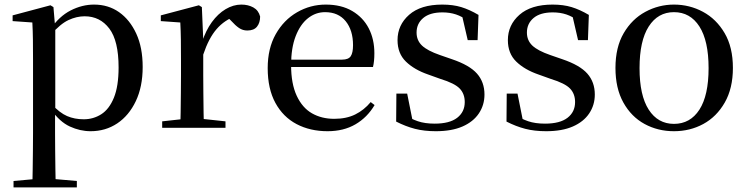

<svg xmlns="http://www.w3.org/2000/svg" viewBox="-20 -557 3261 837"><path d="M39 260V232L150 222H200L315 232V260ZM121 260Q122 223 122.5 182Q123 141 123.5 99.5Q124 58 124 23V-293Q124 -344 123.5 -383.5Q123 -423 121 -459L35 -465V-490L200 -534L213 -526L220 -443L221 -437V-78L220 -67V23Q220 57 220.5 98.5Q221 140 221.5 181.5Q222 223 223 260ZM375 15Q329 15 284.5 -5.5Q240 -26 203 -79H190L205 -103Q240 -65 272.5 -51Q305 -37 345 -37Q387 -37 421.5 -59Q456 -81 476.5 -131Q497 -181 497 -263Q497 -379 456.5 -432.5Q416 -486 349 -486Q314 -486 278.5 -469.5Q243 -453 201 -405L189 -429H199Q238 -486 288 -511.5Q338 -537 390 -537Q452 -537 499 -504Q546 -471 574 -410.5Q602 -350 602 -265Q602 -179 572 -116Q542 -53 491 -19Q440 15 375 15Z M687 0V-28L796 -40H851L963 -28V0ZM766 0Q767 -25 767.5 -66Q768 -107 768.5 -152Q769 -197 769 -230V-295Q769 -347 768.5 -385Q768 -423 766 -459L681 -465V-490L847 -534L860 -526L866 -385V-384V-230Q866 -197 866.5 -152Q867 -107 867.5 -66Q868 -25 869 0ZM866 -319 841 -374H861Q877 -424 903.5 -460.5Q930 -497 963.5 -517Q997 -537 1032 -537Q1062 -537 1084.5 -524.5Q1107 -512 1114 -485Q1114 -458 1100.5 -441Q1087 -424 1058 -424Q1038 -424 1022 -435Q1006 -446 988 -466L965 -489L1008 -487Q959 -470 924.5 -430.5Q890 -391 866 -319Z M1408 15Q1332 15 1273 -16Q1214 -47 1180.5 -108.5Q1147 -170 1147 -260Q1147 -346 1182 -408Q1217 -470 1275 -503.5Q1333 -537 1400 -537Q1468 -537 1515.5 -509Q1563 -481 1587.5 -433.5Q1612 -386 1612 -325Q1612 -289 1606 -265H1191V-297H1471Q1499 -297 1509 -312Q1519 -327 1519 -360Q1519 -425 1487 -464.5Q1455 -504 1397 -504Q1356 -504 1322.5 -477.5Q1289 -451 1269 -399.5Q1249 -348 1249 -273Q1249 -192 1273.5 -139.5Q1298 -87 1340 -63Q1382 -39 1437 -39Q1490 -39 1528.5 -58Q1567 -77 1596 -112L1613 -99Q1581 -45 1529.5 -15Q1478 15 1408 15Z M1880 15Q1829 15 1788.5 4.5Q1748 -6 1707 -27L1708 -149H1755L1781 -19L1741 -22V-58Q1771 -39 1801.5 -28.5Q1832 -18 1875 -18Q1940 -18 1973 -43.5Q2006 -69 2006 -112Q2006 -148 1984 -171Q1962 -194 1900 -213L1847 -232Q1786 -253 1749.5 -288.5Q1713 -324 1713 -382Q1713 -448 1763.5 -492.5Q1814 -537 1908 -537Q1955 -537 1991 -526Q2027 -515 2066 -492L2062 -382H2019L1991 -503L2025 -495V-463Q1995 -485 1968 -494Q1941 -503 1909 -503Q1854 -503 1825 -478.5Q1796 -454 1796 -415Q1796 -381 1819.5 -358.5Q1843 -336 1898 -317L1950 -299Q2027 -273 2059.5 -236Q2092 -199 2092 -145Q2092 -99 2067.5 -62.5Q2043 -26 1996 -5.5Q1949 15 1880 15Z M2361 15Q2310 15 2269.5 4.5Q2229 -6 2188 -27L2189 -149H2236L2262 -19L2222 -22V-58Q2252 -39 2282.5 -28.5Q2313 -18 2356 -18Q2421 -18 2454 -43.5Q2487 -69 2487 -112Q2487 -148 2465 -171Q2443 -194 2381 -213L2328 -232Q2267 -253 2230.5 -288.5Q2194 -324 2194 -382Q2194 -448 2244.5 -492.5Q2295 -537 2389 -537Q2436 -537 2472 -526Q2508 -515 2547 -492L2543 -382H2500L2472 -503L2506 -495V-463Q2476 -485 2449 -494Q2422 -503 2390 -503Q2335 -503 2306 -478.5Q2277 -454 2277 -415Q2277 -381 2300.5 -358.5Q2324 -336 2379 -317L2431 -299Q2508 -273 2540.5 -236Q2573 -199 2573 -145Q2573 -99 2548.5 -62.5Q2524 -26 2477 -5.5Q2430 15 2361 15Z M2918 15Q2848 15 2790 -16.5Q2732 -48 2697.5 -110Q2663 -172 2663 -261Q2663 -351 2699 -412.5Q2735 -474 2793.5 -505.5Q2852 -537 2918 -537Q2986 -537 3044.5 -505.5Q3103 -474 3139 -412.5Q3175 -351 3175 -261Q3175 -172 3139.5 -110Q3104 -48 3046 -16.5Q2988 15 2918 15ZM2918 -17Q2989 -17 3029 -79Q3069 -141 3069 -260Q3069 -379 3029 -441.5Q2989 -504 2918 -504Q2848 -504 2808 -441.5Q2768 -379 2768 -260Q2768 -141 2808 -79Q2848 -17 2918 -17Z"/></svg>

Font: Noto Serif SC ExtraLight Medium
Style: Regular
Weight: 500
Version: Version 2.002-H1;hotconv 1.1.0;makeotfexe 2.6.0